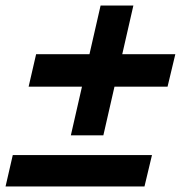

<svg xmlns="http://www.w3.org/2000/svg" viewBox="-26 -671 651 691"><path d="M605 -476 577 -359H386L346 -184H229L269 -359H77L104 -476H296L336 -651H454L414 -476ZM521 -113 494 0H-6L20 -113Z"/></svg>

Font: Prodigy Sans
Style: Bold Italic
Weight: 700
Italic angle: -13°
Designer: Wei Huang
Foundry: Wei Huang
Version: Version 1.003; ttfautohint (v1.8.3)